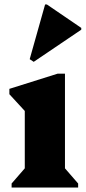

<svg xmlns="http://www.w3.org/2000/svg" viewBox="-20 -840 384 860"><path d="M32 0V-18L91 -86V-343L22 -418V-442L238 -510H271V-86L330 -18V0ZM131 -563 113 -575 182 -820H190L344 -715V-707Z"/></svg>

Font: Platypi ExtraBold
Style: Regular
Weight: 800
Designer: David Sargent
Foundry: Bolt Cutter Type
Version: Version 1.200; ttfautohint (v1.8.4.7-5d5b)